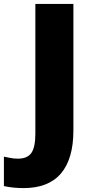

<svg xmlns="http://www.w3.org/2000/svg" viewBox="-99 -734 471 978"><path d="M21 224.1Q-31.7 224.1 -79.1 213.9V64Q-63.5 66.9 -45.9 70.6Q-28.3 74.2 -7.8 74.2Q40 74.2 60.5 45.4Q81.1 16.6 81.1 -53.2V-713.9H274.9V-69.8Q274.9 75.2 211.4 149.7Q147.9 224.1 21 224.1Z"/></svg>

Font: Open Sans ExtBd
Style: Bold
Weight: 800
Foundry: Ascender Corporation
Version: Version 1.10